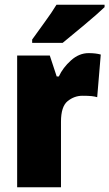

<svg xmlns="http://www.w3.org/2000/svg" viewBox="-20 -786 459 806"><path d="M352 -563Q312 -563 278 -532.5Q244 -502 227 -465H218L189 -553H52V0H236V-275Q236 -339 264 -361.5Q292 -384 326 -384Q351 -384 364.5 -382.5Q378 -381 388 -378L403 -557Q382 -563 352 -563ZM419 -766H217Q197 -733 168 -693.5Q139 -654 115 -620V-606H243Q281 -637 336 -683Q391 -729 419 -756Z"/></svg>

Font: Noto Sans Display SemiCondensed Black
Style: Regular
Weight: 900
Width: 4
Designer: Monotype Design Team
Foundry: Monotype Imaging Inc.
Version: Version 1.900